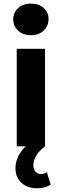

<svg xmlns="http://www.w3.org/2000/svg" viewBox="-20 -807 341 1059"><path d="M72.3 0V-537.9H228.3V0ZM150.3 -612.7Q107 -612.7 80 -637.9Q52.9 -663 52.9 -700Q52.9 -736.9 80 -762.1Q107 -787.2 150.3 -787.2Q193.6 -787.2 220.7 -763.5Q247.7 -739.7 247.7 -702.8Q247.7 -664 221 -638.4Q194.2 -612.7 150.3 -612.7ZM185.8 231.6Q131.7 231.6 98.5 201.5Q65.4 171.4 65.4 121Q65.4 74.1 94.2 32.4Q123.1 -9.3 180.4 -40.7L228.3 0Q190.1 30.4 177.1 56.1Q164 81.7 164 105.9Q164 127.3 176.2 140.2Q188.4 153.1 205.6 153.1Q223 153.1 238.2 142.7L259.4 211Q230.8 231.6 185.8 231.6Z"/></svg>

Font: Montserrat Thin
Style: Regular
Weight: 100
Designer: Julieta Ulanovsky
Foundry: Julieta Ulanovsky
Version: Version 9.000